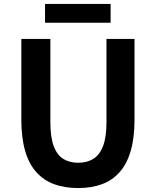

<svg xmlns="http://www.w3.org/2000/svg" viewBox="-20 -938 788 972"><path d="M376 14Q307 14 254 -5.5Q201 -25 163.5 -67Q126 -109 107 -175Q88 -241 88 -333V-741H235V-320Q235 -243 252 -198Q269 -153 300.5 -133.5Q332 -114 376 -114Q420 -114 452 -133.5Q484 -153 501.5 -198Q519 -243 519 -320V-741H661V-333Q661 -241 642 -175Q623 -109 586 -67Q549 -25 496 -5.5Q443 14 376 14ZM208 -823V-918H540V-823Z"/></svg>

Font: Noto Sans SC
Style: Bold
Weight: 700
Designer: Ryoko NISHIZUKA  (kana, bopomofo & ideographs); Paul D. Hunt (Latin, Greek & Cyrillic); Sandoll Communications , Soo-you
Foundry: Adobe
Version: Version 2.004-H2;hotconv 1.0.118;makeotfexe 2.5.65603